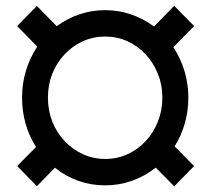

<svg xmlns="http://www.w3.org/2000/svg" viewBox="-20 -638 739 671"><path d="M588.9 13.2 524.4 -52.2Q486.8 -22.5 441.7 -6.3Q396.5 9.8 347.7 9.8Q298.3 9.8 253.4 -6.1Q208.5 -22 171.9 -51.8L108.9 12.7L40 -57.6L106 -124.5Q82 -161.6 69.6 -205.3Q57.1 -249 57.1 -296.9Q57.1 -346.2 70.8 -391.4Q84.5 -436.5 110.4 -475.1L40 -546.9L108.9 -617.2L178.2 -546.4Q214.4 -573.2 257.3 -587.9Q300.3 -602.5 347.7 -602.5Q394.5 -602.5 438 -587.6Q481.4 -572.8 518.1 -545.4L588.9 -617.7L658.2 -546.9L585.9 -473.1Q610.8 -435.1 624.5 -390.4Q638.2 -345.7 638.2 -296.9Q638.2 -249.5 625.7 -206.3Q613.3 -163.1 590.3 -126.5L658.2 -57.6ZM347.7 -82.5Q389.2 -82.5 425.3 -98.9Q461.4 -115.2 488.8 -144.5Q516.1 -173.8 531.7 -212.9Q547.4 -252 547.4 -296.9Q547.4 -341.8 531.7 -380.4Q516.1 -418.9 488.8 -448.2Q461.4 -477.5 425.3 -493.9Q389.2 -510.3 347.7 -510.3Q306.2 -510.3 269.8 -493.9Q233.4 -477.5 205.8 -448.2Q178.2 -418.9 162.8 -380.4Q147.5 -341.8 147.5 -296.9Q147.5 -252 162.8 -213.1Q178.2 -174.3 205.8 -145Q233.4 -115.7 269.8 -99.1Q306.2 -82.5 347.7 -82.5Z"/></svg>

Font: Robotiche
Style: Bold
Weight: 700
Designer: Google
Version: Version 2.001